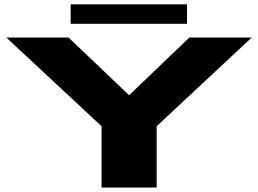

<svg xmlns="http://www.w3.org/2000/svg" viewBox="-20 -844 1162 864"><path d="M437 0V-276L8.5 -675H288.5L561 -415.5L832 -675H1112.5L685 -276V0ZM298 -737V-824.5H821.5V-737Z"/></svg>

Font: Anybody UltraExpanded ExtraBold
Style: Regular
Weight: 800
Width: 9
Designer: Tyler Finck
Foundry: Etcetera Type Company
Version: Version 1.010; ttfautohint (v1.8.3) -l 8 -r 50 -G 200 -x 14 